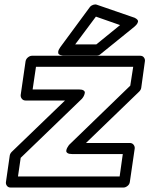

<svg xmlns="http://www.w3.org/2000/svg" viewBox="-20 -820 673 865"><path d="M6.8 0 23.9 -119.1Q25.4 -128.4 33.2 -136.2L272.9 -367.2H95.2Q84.5 -367.2 78.4 -375Q72.3 -382.8 73.2 -392.1L95.2 -543.9Q97.2 -554.7 106.2 -561.8Q115.2 -568.8 124 -568.8H611.8Q622.6 -568.8 628.4 -561Q634.3 -553.2 632.8 -543.9L616.2 -423.8Q614.7 -415 606.9 -407.2L367.2 -175.8H564.9Q575.7 -175.8 581.8 -168Q587.9 -160.2 586.9 -150.9L564.9 0Q563.5 10.7 554.4 17.8Q545.4 24.9 536.1 24.9H27.8Q17.1 24.9 11.2 17.1Q5.4 9.3 6.8 0ZM61 -24.9H519L533.2 -126H304.2Q290.5 -126 284.2 -130.4Q277.8 -134.8 278.6 -140.9Q279.3 -147 282.2 -153.1Q285.2 -159.2 288.6 -163.6L292 -168L566.9 -434.1L580.1 -519H142.1L127 -417H335.9Q350.1 -417 356.4 -412.6Q362.8 -408.2 362.1 -402.1Q361.3 -396 358.6 -389.9Q356 -383.8 352.5 -379.4L349.1 -375L73.2 -108.9ZM252 -607.9 384.8 -788.1Q390.6 -795.4 399.7 -798.3Q408.7 -801.3 416 -798.8L583 -741.2Q584.5 -740.7 587.2 -739.7Q589.8 -738.8 594.7 -735.1Q599.6 -731.4 601.3 -727.3Q603 -723.1 599.4 -715.6Q595.7 -708 585 -699.2L434.1 -577.1Q426.8 -569.8 416 -569.8H268.1Q266.1 -569.8 263.2 -569.8Q260.3 -569.8 253.9 -571.5Q247.6 -573.2 244.4 -576.7Q241.2 -580.1 242.4 -588.1Q243.7 -596.2 252 -607.9ZM318.8 -620.1H414.1L521 -707L412.1 -745.1Z"/></svg>

Font: Trueno ExtraBold Outline
Style: Italic
Weight: 800
Width: 6
Designer: Julieta Ulanovsky
Foundry: Julieta Ulanovsky
Version: Version 3.001b | FøM Fix